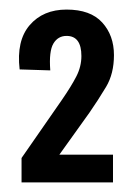

<svg xmlns="http://www.w3.org/2000/svg" viewBox="-20 -791 279 401"><path d="M25 -410V-461L109 -582Q129 -611 139.5 -631.5Q150 -652 150 -674Q150 -716 119 -716Q101 -716 91.5 -700Q82 -684 85 -644L21 -646Q14 -706 42 -738.5Q70 -771 119 -771Q169 -771 193.5 -744Q218 -717 218 -676Q218 -637 201.5 -609.5Q185 -582 167 -556L104 -468H216V-410Z"/></svg>

Font: Special Gothic Condensed One
Style: Regular
Weight: 400
Designer: Alistair McCready
Foundry: Monolith
Version: Version 1.010; ttfautohint (v1.8.4.7-5d5b)